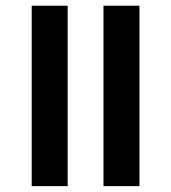

<svg xmlns="http://www.w3.org/2000/svg" viewBox="-20 -634 583 654"><path d="M332.5 0V-614.5H455V0ZM88 0V-614.5H210.5V0Z"/></svg>

Font: Anek Gurmukhi SemiBold
Style: Regular
Weight: 600
Designer: Sarang Kulkarni (Gurmukhi), Yesha Goshar (Latin)
Foundry: Ek Type
Version: Version 1.003